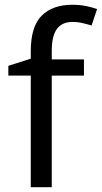

<svg xmlns="http://www.w3.org/2000/svg" viewBox="-20 -785 427 805"><path d="M332 -468H197V0H109V-468H15V-509L109 -539V-570Q109 -674 155 -719.5Q201 -765 283 -765Q315 -765 341.5 -759.5Q368 -754 387 -747L364 -678Q348 -683 327 -688Q306 -693 284 -693Q240 -693 218.5 -663.5Q197 -634 197 -571V-536H332Z"/></svg>

Font: Noto Sans Mayan Numerals
Style: Regular
Weight: 400
Designer: Monotype Design Team
Foundry: Monotype Imaging Inc.
Version: Version 2.001; ttfautohint (v1.8.4.7-5d5b)